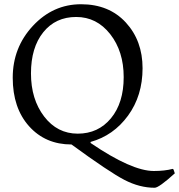

<svg xmlns="http://www.w3.org/2000/svg" viewBox="-20 -669 844 905"><path d="M407 5V0C479 -20 537.8 -61.3 583.5 -124C629.2 -186.7 652 -261.2 652 -347.5C652 -433.8 625.7 -505.7 573 -563C520.3 -620.3 450 -649 362 -649C274 -649 198.3 -615 135 -547C71.7 -479 40 -397.5 40 -302.5C40 -207.5 65.7 -131.3 117 -74C168.3 -16.7 235 12 317 12C435.7 98.7 518.8 154.3 566.5 179C614.2 203.7 661.7 216 709 216C722.3 216 754 193.3 804 148L798 130L794 127C768.7 133.7 739 137 705 137C635.7 137 536.3 93 407 5ZM188 -120C146.7 -174 126 -241.7 126 -323C126 -404.3 145.3 -469 184 -517C222.7 -565 274.3 -589 339 -589C403.7 -589 457.2 -562 499.5 -508C541.8 -454 563 -386.5 563 -305.5C563 -224.5 543 -159.8 503 -111.5C463 -63.2 410.8 -39 346.5 -39C282.2 -39 229.3 -66 188 -120Z"/></svg>

Font: Alegreya SC
Style: Regular
Weight: 400
Designer: Juan Pablo del Peral
Foundry: Juan Pablo del Peral
Version: Version 1.003